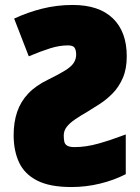

<svg xmlns="http://www.w3.org/2000/svg" viewBox="-20 -744 563 774"><path d="M273 -724Q379 -724 435 -670Q491 -616 491 -517Q491 -466 475 -429.5Q459 -393 434.5 -368Q410 -343 383 -325.5Q356 -308 333 -294Q305 -278 283 -263Q261 -248 249 -232.5Q237 -217 237 -198Q237 -185 239 -174Q241 -163 250.5 -157Q260 -151 281 -151Q327 -151 378 -165.5Q429 -180 487 -202V-42Q441 -18 384 -4Q327 10 268 10Q181 10 130 -16Q79 -42 57 -89Q35 -136 35 -199Q35 -251 49 -292.5Q63 -334 93.5 -366.5Q124 -399 174 -423Q219 -445 243.5 -460.5Q268 -476 277.5 -491Q287 -506 287 -524Q287 -541 281 -551Q275 -561 254 -561Q220 -561 183 -549.5Q146 -538 96 -517L37 -669Q90 -694 149.5 -709Q209 -724 273 -724Z"/></svg>

Font: Noto Sans Display Black
Style: Regular
Weight: 900
Designer: Monotype Design Team
Foundry: Monotype Imaging Inc.
Version: Version 2.003